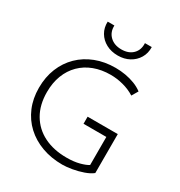

<svg xmlns="http://www.w3.org/2000/svg" viewBox="-219 -1103 1188 1268"><g transform="rotate(30 375.0 -469.0)"><path d="M443 15Q358 15 287 -11Q216 -37 164.2 -85Q112.5 -133 84.2 -199.8Q56 -266.5 56 -348Q56 -430 83.2 -497.2Q110.5 -564.5 160.2 -613.2Q210 -662 278.5 -688.5Q347 -715 430 -715Q468.5 -715 506 -708.5Q543.5 -702 577.2 -689Q611 -676 638 -655.5L610 -608Q569.5 -633.5 521.2 -646.2Q473 -659 425 -659Q355.5 -659 298.5 -637.5Q241.5 -616 200.8 -575.5Q160 -535 138 -478Q116 -421 116 -350Q116 -252.5 156.8 -182.8Q197.5 -113 271.2 -76Q345 -39 444 -39Q499.5 -39 541 -50Q582.5 -61 604 -75V-289H430V-343H660V-46Q636.5 -27 597.2 -13.2Q558 0.5 516 7.8Q474 15 443 15ZM400 -792Q349.5 -792 310.8 -812.8Q272 -833.5 250.5 -870Q229 -906.5 231 -953H282Q280 -902 312.8 -870.5Q345.5 -839 400 -839Q455 -839 486.5 -870.5Q518 -902 515 -953H567Q568.5 -906.5 546.8 -870Q525 -833.5 486.8 -812.8Q448.5 -792 400 -792Z"/></g></svg>

Font: Geologica Roman Thin
Style: Regular
Weight: 250
Designer: Sindre Bremnes, Frode Helland
Foundry: Monokrom Skriftforlag AS
Version: Version 1.010;gftools[0.9.28]